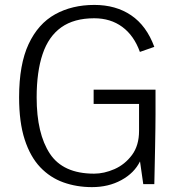

<svg xmlns="http://www.w3.org/2000/svg" viewBox="-20 -748 719 780"><path d="M353.5 12.2Q291.5 12.2 237.5 -7.1Q183.6 -26.4 143.3 -68.8Q103 -111.3 80.3 -181.2Q57.6 -251 57.6 -352.5Q57.6 -486.3 96.2 -568.8Q134.8 -651.4 203.6 -689.7Q272.5 -728 363.3 -728Q450.7 -728 512.9 -685.8Q575.2 -643.6 606.9 -557.6L548.3 -537.1Q524.4 -603.5 476.8 -638.7Q429.2 -673.8 362.8 -673.8Q280.8 -673.8 229 -637Q177.2 -600.1 153.1 -528.3Q128.9 -456.5 128.9 -352.1Q128.9 -205.1 182.6 -123.8Q236.3 -42.5 362.3 -42.5Q402.8 -42.5 445.1 -61Q487.3 -79.6 516.1 -118.2Q544.9 -156.7 544.9 -216.3V-325.7H360.4V-383.8H611.8V-283.7Q611.8 -261.2 611.3 -226.1Q610.8 -190.9 610.1 -151.9Q609.4 -112.8 608.6 -78.1Q607.9 -43.5 607.4 -21.7Q606.9 0 606.9 0H562L548.8 -92.3Q525.4 -44.9 473.1 -16.4Q420.9 12.2 353.5 12.2Z"/></svg>

Font: Pontano Sans Light
Style: Regular
Weight: 300
Designer: Vernon Adams
Foundry: Vernon Adams
Version: Version 2.001